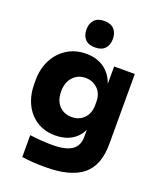

<svg xmlns="http://www.w3.org/2000/svg" viewBox="-181 -923 1052 1256"><g transform="rotate(20 345.0 -294.5)"><path d="M124 210V58Q208 69 281 69Q373 69 416.5 39.5Q460 10 460 -53V-101Q435 -50 388.5 -23Q342 4 277 4Q203 4 148 -31Q93 -66 63.5 -127.5Q34 -189 34 -268V-292Q34 -371 66 -433.5Q98 -496 155.5 -532Q213 -568 288 -568Q360 -568 411 -533Q462 -498 486 -431V-552H630V-65Q630 86 545.5 153.5Q461 221 287 221Q196 221 124 210ZM456 -273V-297Q456 -352 421.5 -385Q387 -418 338 -418Q284 -418 250 -380.5Q216 -343 216 -280Q216 -218 249.5 -182Q283 -146 338 -146Q389 -146 422.5 -180Q456 -214 456 -273ZM233 -718Q233 -760 256 -785Q279 -810 325 -810Q371 -810 394 -785Q417 -760 417 -718Q417 -676 394 -651Q371 -626 325 -626Q279 -626 256 -651Q233 -676 233 -718Z"/></g></svg>

Font: Sora-SIA ExtraBold
Style: Regular
Weight: 800
Designer: Jonathan Barnbrook, Julián Moncada
Foundry: Barnbrook Fonts
Version: Version 2.000